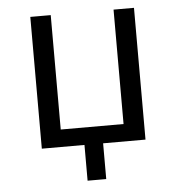

<svg xmlns="http://www.w3.org/2000/svg" viewBox="-49 -563 698 749"><g transform="rotate(-5 300.0 -188.0)"><path d="M97 -516H177V-68H423V-516H503V0H337V140H264V0H97Z"/></g></svg>

Font: IBM Plex Mono
Style: Regular
Weight: 400
Monospace: yes
Designer: Mike Abbink, Paul van der Laan, Pieter van Rosmalen
Foundry: Bold Monday
Version: Version 2.3